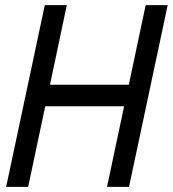

<svg xmlns="http://www.w3.org/2000/svg" viewBox="-20 -730 675 750"><path d="M4 0 155 -710H241L168 -365L131 -399H527L476 -365L549 -710H635L484 0H398L472 -349L509 -315H113L164 -349L90 0Z"/></svg>

Font: Geist Mono
Style: Italic
Weight: 400
Italic angle: -12°
Monospace: yes
Designer: Basement.studio, Andrés Briganti, Mateo Zaragoza
Foundry: Basement.studio, Vercel, Andrés Briganti, Guido Ferreyra, Mateo Zaragoza
Version: Version 1.500